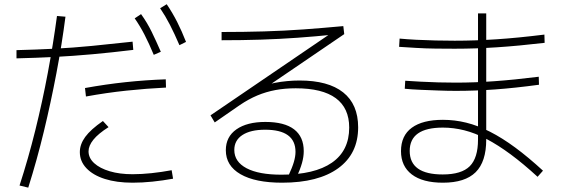

<svg xmlns="http://www.w3.org/2000/svg" viewBox="-20 -871 2680 906"><path d="M72.2 4.4Q113.3 -122.2 146.7 -256.7Q180 -391.1 205.6 -527.2Q231.1 -663.3 248.9 -795.6L288.9 -792.2Q272.2 -662.2 246.1 -525Q220 -387.8 187.2 -251.7Q154.4 -115.6 113.3 14.4ZM57.8 -634.4Q148.9 -636.7 236.1 -641.1Q323.3 -645.6 413.9 -654.4Q504.4 -663.3 605.6 -674.4L608.9 -635.6Q507.8 -623.3 416.1 -615Q324.4 -606.7 236.7 -602.2Q148.9 -597.8 57.8 -595.6ZM356.7 -153.3Q356.7 -190 382.2 -225Q407.8 -260 465.6 -300L492.2 -271.1Q443.3 -240 420.6 -211.7Q397.8 -183.3 397.8 -156.7Q397.8 -125.6 424.4 -101.1Q451.1 -76.7 497.8 -62.8Q544.4 -48.9 605.6 -48.9Q647.8 -48.9 695 -53.9Q742.2 -58.9 790 -67.8L796.7 -27.8Q747.8 -18.9 699.4 -13.9Q651.1 -8.9 605.6 -8.9Q530 -8.9 474.4 -26.7Q418.9 -44.4 387.8 -77.2Q356.7 -110 356.7 -153.3ZM381.1 -455.6Q478.9 -473.3 572.8 -483.3Q666.7 -493.3 762.2 -496.7L763.3 -457.8Q671.1 -453.3 576.7 -443.3Q482.2 -433.3 385.6 -415.6ZM705.6 -612.2Q683.3 -665.6 662.2 -706.7Q641.1 -747.8 615.6 -784.4L645.6 -804.4Q674.4 -764.4 695.6 -721.1Q716.7 -677.8 738.9 -626.7ZM826.7 -657.8Q803.3 -712.2 782.2 -753.3Q761.1 -794.4 735.6 -832.2L766.7 -851.1Q794.4 -810 816.1 -767.2Q837.8 -724.4 857.8 -673.3Z M1045.6 -162.2Q1045.6 -225.6 1095.6 -260.6Q1145.6 -295.6 1232.2 -295.6Q1322.2 -295.6 1367.8 -260.6Q1413.3 -225.6 1413.3 -157.8Q1413.3 -131.1 1405 -101.7Q1396.7 -72.2 1378.9 -33.3L1341.1 -42.2Q1358.9 -80 1366.7 -106.7Q1374.4 -133.3 1374.4 -154.4Q1374.4 -258.9 1231.1 -258.9Q1162.2 -258.9 1123.9 -233.9Q1085.6 -208.9 1085.6 -163.3Q1085.6 -107.8 1143.3 -77.2Q1201.1 -46.7 1307.8 -46.7Q1464.4 -46.7 1546.1 -103.3Q1627.8 -160 1627.8 -268.9Q1627.8 -361.1 1564.4 -407.8Q1501.1 -454.4 1375.6 -454.4Q1324.4 -454.4 1280 -446.1Q1235.6 -437.8 1194.4 -420.6Q1153.3 -403.3 1112.2 -375.6L993.3 -293.3L973.3 -326.7L1555.6 -723.3V-707.8Q1467.8 -698.9 1382.8 -692.8Q1297.8 -686.7 1210 -683.9Q1122.2 -681.1 1025.6 -681.1V-720Q1131.1 -720 1226.1 -722.8Q1321.1 -725.6 1412.2 -732.2Q1503.3 -738.9 1600 -747.8L1604.4 -710L1183.3 -423.3L1168.9 -445.6Q1193.3 -456.7 1220.6 -465.6Q1247.8 -474.4 1276.7 -480Q1305.6 -485.6 1335 -488.3Q1364.4 -491.1 1393.3 -491.1Q1528.9 -491.1 1599.4 -435Q1670 -378.9 1670 -270Q1670 -145.6 1576.1 -77.2Q1482.2 -8.9 1311.1 -8.9Q1184.4 -8.9 1115 -48.9Q1045.6 -88.9 1045.6 -162.2Z M1872.2 -157.8Q1872.2 -231.1 1923.3 -268.3Q1974.4 -305.6 2070 -305.6Q2125.6 -305.6 2180 -292.2Q2234.4 -278.9 2292.2 -249.4Q2350 -220 2411.7 -174.4Q2473.3 -128.9 2542.2 -65.6L2516.7 -36.7Q2448.9 -98.9 2389.4 -142.8Q2330 -186.7 2276.1 -215Q2222.2 -243.3 2171.1 -256.1Q2120 -268.9 2070 -268.9Q1913.3 -268.9 1913.3 -158.9Q1913.3 -47.8 2068.9 -47.8Q2157.8 -47.8 2196.7 -86.7Q2235.6 -125.6 2235.6 -212.2V-807.8H2274.4V-212.2Q2274.4 -107.8 2224.4 -58.3Q2174.4 -8.9 2070 -8.9Q1974.4 -8.9 1923.3 -47.8Q1872.2 -86.7 1872.2 -157.8ZM1863.3 -650 1865.6 -688.9Q1901.1 -685.6 1945 -683.3Q1988.9 -681.1 2035.6 -680Q2082.2 -678.9 2125.6 -678.9Q2222.2 -678.9 2322.8 -685.6Q2423.3 -692.2 2548.9 -707.8L2550 -668.9Q2425.6 -654.4 2325 -647.8Q2224.4 -641.1 2125.6 -641.1Q2083.3 -641.1 2035.6 -641.7Q1987.8 -642.2 1943.3 -645Q1898.9 -647.8 1863.3 -650ZM1890 -452.2 1892.2 -490Q1924.4 -487.8 1965 -485.6Q2005.6 -483.3 2048.9 -482.2Q2092.2 -481.1 2131.1 -481.1Q2220 -481.1 2312.8 -487.8Q2405.6 -494.4 2522.2 -508.9L2523.3 -471.1Q2408.9 -455.6 2315.6 -448.9Q2222.2 -442.2 2131.1 -442.2Q2092.2 -442.2 2048.9 -443.9Q2005.6 -445.6 1964.4 -447.2Q1923.3 -448.9 1890 -452.2Z"/></svg>

Font: Paperlogy 2 ExtraLight
Style: Regular
Weight: 250
Designer: redesigned by Lee Juim, glyphs from Gmarket Sans & Montserrat
Foundry: PT&
Version: Version 1.001